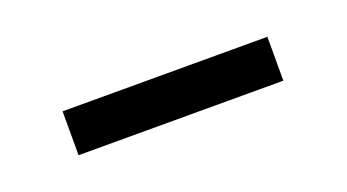

<svg xmlns="http://www.w3.org/2000/svg" viewBox="-24 -753 401 222"><g transform="rotate(-20 176.0 -642.0)"><path d="M50 -669H302V-615H50Z"/></g></svg>

Font: TikTok Sans Light
Style: Regular
Weight: 300
Version: Version 4.000